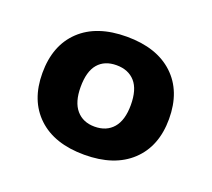

<svg xmlns="http://www.w3.org/2000/svg" viewBox="-69 -781 551 500"><g transform="rotate(20 206.5 -531.5)"><path d="M31 -531Q31 -608 77 -651.5Q123 -695 206 -695Q289 -695 335.5 -651.5Q382 -608 382 -531Q382 -455 335.5 -411.5Q289 -368 206 -368Q123 -368 77 -411.5Q31 -455 31 -531ZM276 -531Q276 -574 257.5 -595Q239 -616 206 -616Q173 -616 155 -595Q137 -574 137 -531Q137 -489 155.5 -467.5Q174 -446 206 -446Q239 -446 257.5 -467.5Q276 -489 276 -531Z"/></g></svg>

Font: Mitr Medium
Style: Regular
Weight: 500
Designer: Thanarat Vachiruckul
Foundry: Cadson Demak
Version: Version 1.003